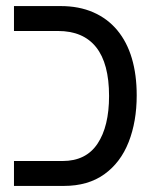

<svg xmlns="http://www.w3.org/2000/svg" viewBox="-20 -612 517 632"><path d="M26 0V-82H186Q263 -82 301 -139Q339 -196 339 -296Q339 -403 296.5 -456.5Q254 -510 171 -510H26V-592H180Q240 -592 287 -571.5Q334 -551 366 -512.5Q398 -474 414 -420Q430 -366 430 -298Q430 -212 403.5 -144.5Q377 -77 323.5 -38.5Q270 0 190 0Z"/></svg>

Font: Noto Sans Hebrew SemiCondensed
Style: Regular
Weight: 400
Width: 4
Designer: Monotype Design Team
Foundry: Monotype Imaging Inc.
Version: Version 2.003